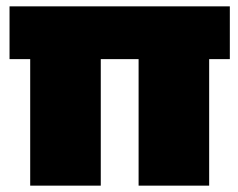

<svg xmlns="http://www.w3.org/2000/svg" viewBox="-20 -584 748 604"><path d="M703 -564V-398H638V0H416V-398H297V0H75V-398H10V-564Z"/></svg>

Font: Poppins Black A&M
Style: Regular
Weight: 900
Designer: Ninad Kale (Devanagari), Jonny Pinhorn (Latin)
Foundry: Indian Type Foundry
Version: 4.004